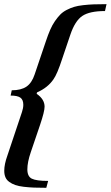

<svg xmlns="http://www.w3.org/2000/svg" viewBox="-20 -749 533 925"><path d="M203.1 155.8Q168 155.8 143.6 154.8Q119.1 153.8 94.2 150.9Q69.3 147.9 53.5 142.3Q37.6 136.7 24.9 127.7Q12.2 118.7 6.3 105.2Q0.5 91.8 0.5 73.7Q0.5 42.5 15.6 0.5L85.9 -209.5Q92.3 -228.5 92.3 -244.1Q92.3 -268.6 78.1 -278.6Q64 -288.6 31.2 -288.6L36.6 -314Q81.1 -314 107.2 -331.5Q133.3 -349.1 147 -390.6L201.2 -550.8Q211.4 -581.5 221.7 -605.2Q231.9 -628.9 244.9 -647.5Q257.8 -666 270.5 -679Q283.2 -691.9 301.3 -701.2Q319.3 -710.4 336.9 -715.8Q354.5 -721.2 380.6 -724.1Q406.7 -727.1 431.6 -728Q456.5 -729 493.2 -729L485.8 -695.8Q411.6 -695.8 376.5 -672.1Q341.3 -648.4 318.8 -581.5L279.8 -466.3Q255.9 -392.6 237.8 -367.2Q210.4 -326.7 158.2 -303.7L156.7 -296.9Q194.8 -271 194.8 -234.9Q194.8 -211.9 172.9 -147L128.4 -16.1Q111.8 32.2 111.8 66.9Q111.8 101.1 133.3 111.8Q154.8 122.6 211.9 122.6Z"/></svg>

Font: Elstob
Style: Bold Italic
Weight: 700
Italic angle: -20°
Designer: Peter S. Baker
Version: Version 1.015